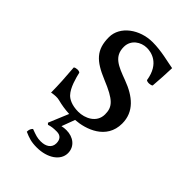

<svg xmlns="http://www.w3.org/2000/svg" viewBox="-197 -512 784 784"><g transform="rotate(45 195.0 -119.5)"><path d="M48 -138C52 -89 55 -42 55 0C65 -2 75 -3 80 -3C87 -3 93 -3 100 -1C121.4 4.5 142.7 8.2 169 9.5L133 96L139 102C155 97 165 96 184 96C207 96 217 110 217 131C217 157 196 171 166 171C146 171 135 167 108 157C101 164 98 171 98 183C123 194 140 200 172 200C233 200 279 169 279 126C279 88 248 64 208 64C199 64 190 65 182 67L203.4 9.6C260.9 5.9 350 -23.9 350 -116C350 -184.3 301 -224 233 -249.2C172.8 -271.5 133 -287 133 -342C133 -383 169 -406 203 -406C225 -406 283 -398 296 -313C302 -307 322 -308 328 -314C331 -350 333 -387 334 -420C303 -425 255 -439 203 -439C129 -439 62 -391 62 -327C62 -254 95 -223 172 -191C255 -157 274 -136 274 -93C274 -44 226 -23 189 -23C150 -23 128.3 -36.3 118 -47C96 -70 85 -114 79 -139C73 -145 54 -144 48 -138Z"/></g></svg>

Font: Libertinus Serif
Style: Regular
Weight: 400
Designer: Philipp H. Poll
Foundry: Khaled Hosny
Version: Version 6.2